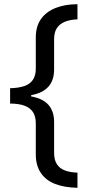

<svg xmlns="http://www.w3.org/2000/svg" viewBox="-20 -734 420 912"><path d="M348 158Q287 157 242.5 140Q198 123 174 87.5Q150 52 150 -1V-148Q150 -182 136 -202.5Q122 -223 95 -232.5Q68 -242 28 -242V-315Q68 -316 95 -325Q122 -334 136 -354.5Q150 -375 150 -408V-556Q150 -609 175 -644Q200 -679 245 -696.5Q290 -714 348 -714V-642Q314 -641 289 -631Q264 -621 250.5 -601Q237 -581 237 -548V-404Q237 -353 210 -322.5Q183 -292 128 -282V-276Q184 -266 210.5 -235.5Q237 -205 237 -154V-7Q237 25 250 45.5Q263 66 288 75.5Q313 85 348 86Z"/></svg>

Font: Noto Sans Khmer
Style: Regular
Weight: 400
Designer: Danh Hong and the Monotype Design Team
Foundry: Monotype Imaging Inc.
Version: Version 2.003